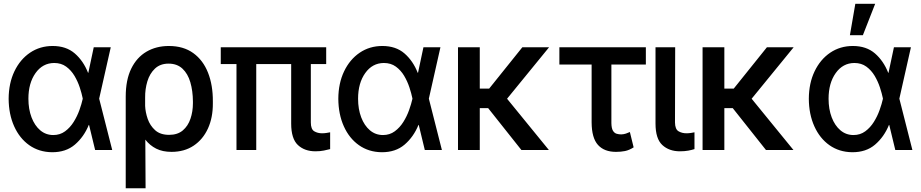

<svg xmlns="http://www.w3.org/2000/svg" viewBox="-20 -797 4893 1020"><path d="M255.9 11.7Q187 10.7 135.5 -25.6Q84 -62 55.2 -126Q26.4 -189.9 25.9 -272.5Q26.4 -355 56.6 -418.2Q86.9 -481.4 139.6 -517.1Q192.4 -552.7 259.8 -552.7Q331.5 -552.7 377.2 -513.2Q422.9 -473.6 447.8 -410.2H449.2L478 -545.9H568.4L506.8 -272.9L576.2 0H485.4L453.1 -133.3H451.7Q425.8 -69.8 377.9 -28.8Q330.1 12.2 255.9 11.7ZM130.9 -272.5Q130.9 -217.3 147.5 -173.6Q164.1 -129.9 193.8 -104.7Q223.6 -79.6 263.2 -79.6Q298.8 -79.6 325.7 -99.4Q352.5 -119.1 371.3 -149.2Q390.1 -179.2 401.9 -212.2Q413.6 -245.1 419.4 -271.5V-272.9V-274.4Q414.1 -300.8 403.6 -332.8Q393.1 -364.7 375.5 -394.3Q357.9 -423.8 331.5 -443.1Q305.2 -462.4 267.6 -462.4Q206.5 -461.9 168.7 -408.7Q130.9 -355.5 130.9 -272.5Z M647.9 203.1V-283.2Q647.9 -372.6 677.2 -432.4Q706.5 -492.2 758.3 -522.5Q810.1 -552.7 877 -552.7Q954.6 -552.7 1006.8 -514.9Q1059.1 -477.1 1085.2 -410.6Q1111.3 -344.2 1110.8 -258.3V-248.5Q1111.3 -172.4 1084.7 -114.3Q1058.1 -56.2 1008.8 -23.2Q959.5 9.8 891.1 9.8Q843.8 9.8 809.8 -7.3Q775.9 -24.4 752 -55.2L753.4 203.1ZM751 -278.8V-234.4Q752.4 -201.2 764.6 -165.5Q776.9 -129.9 804.2 -105.2Q831.5 -80.6 878.4 -80.6Q923.3 -80.6 951.2 -104.2Q979 -127.9 991.9 -166.3Q1004.9 -204.6 1004.9 -248.5V-258.3Q1004.4 -314.5 991.2 -359.9Q978 -405.3 949.5 -432.1Q920.9 -459 875.5 -459Q831.1 -459 803.2 -432.6Q775.4 -406.2 762.9 -365Q750.5 -323.7 751 -278.8Z M1712.9 -545.9V-456.5H1631.3V-146.5Q1631.3 -110.4 1649.4 -99.6Q1667.5 -88.9 1690.9 -88.9Q1703.1 -88.9 1714.8 -90.8Q1726.6 -92.8 1733.9 -94.2V-4.9Q1720.7 -1.5 1700.9 2.7Q1681.2 6.8 1655.8 6.8Q1598.1 6.8 1562.5 -26.6Q1526.9 -60.1 1526.9 -140.6V-456.5H1341.3V0H1236.3V-456.5H1152.8V-545.9Z M2007.3 11.7Q1938.5 10.7 1887 -25.6Q1835.4 -62 1806.6 -126Q1777.8 -189.9 1777.3 -272.5Q1777.8 -355 1808.1 -418.2Q1838.4 -481.4 1891.1 -517.1Q1943.8 -552.7 2011.2 -552.7Q2083 -552.7 2128.7 -513.2Q2174.3 -473.6 2199.2 -410.2H2200.7L2229.5 -545.9H2319.8L2258.3 -272.9L2327.6 0H2236.8L2204.6 -133.3H2203.1Q2177.2 -69.8 2129.4 -28.8Q2081.5 12.2 2007.3 11.7ZM1882.3 -272.5Q1882.3 -217.3 1898.9 -173.6Q1915.5 -129.9 1945.3 -104.7Q1975.1 -79.6 2014.6 -79.6Q2050.3 -79.6 2077.1 -99.4Q2104 -119.1 2122.8 -149.2Q2141.6 -179.2 2153.3 -212.2Q2165 -245.1 2170.9 -271.5V-272.9V-274.4Q2165.5 -300.8 2155 -332.8Q2144.5 -364.7 2127 -394.3Q2109.4 -423.8 2083 -443.1Q2056.6 -462.4 2019 -462.4Q1958 -461.9 1920.2 -408.7Q1882.3 -355.5 1882.3 -272.5Z M2750 0 2573.2 -222.7H2528.8V0H2413.1V-545.9H2528.8V-326.2H2578.6L2754.9 -545.9H2897L2673.8 -272.5L2896 0Z M3411.1 -545.9V-454.1H3228V-143.1Q3228.5 -115.2 3236.3 -102.5Q3244.1 -89.8 3256.1 -86.4Q3268.1 -83 3280.3 -83Q3293.9 -83.5 3305.4 -87.4Q3316.9 -91.3 3326.2 -95.7L3346.2 -14.2Q3322.3 1 3300.3 5.4Q3278.3 9.8 3252.4 9.8Q3189.9 9.8 3156.7 -27.1Q3123.5 -64 3123 -146.5V-454.1H2951.7V-545.9Z M3462.4 -545.9H3566.9L3565.9 -146.5Q3566.4 -110.4 3584.7 -99.6Q3603 -88.9 3627 -88.9Q3639.2 -88.9 3651.1 -90.8Q3663.1 -92.8 3669.4 -94.2V-4.9Q3655.8 -0.5 3636.5 3.2Q3617.2 6.8 3591.8 6.8Q3534.7 6.8 3498.5 -26.6Q3462.4 -60.1 3462.4 -140.6Z M4049.3 0 3872.6 -222.7H3828.1V0H3712.4V-545.9H3828.1V-326.2H3877.9L4054.2 -545.9H4196.3L3973.1 -272.5L4195.3 0Z M4506.8 11.7Q4438 10.7 4386.5 -25.6Q4335 -62 4306.2 -126Q4277.3 -189.9 4276.9 -272.5Q4277.3 -355 4307.6 -418.2Q4337.9 -481.4 4390.6 -517.1Q4443.4 -552.7 4510.7 -552.7Q4582.5 -552.7 4628.2 -513.2Q4673.8 -473.6 4698.7 -410.2H4700.2L4729 -545.9H4819.3L4757.8 -272.9L4827.1 0H4736.3L4704.1 -133.3H4702.6Q4676.8 -69.8 4628.9 -28.8Q4581.1 12.2 4506.8 11.7ZM4381.8 -272.5Q4381.8 -217.3 4398.4 -173.6Q4415 -129.9 4444.8 -104.7Q4474.6 -79.6 4514.2 -79.6Q4549.8 -79.6 4576.7 -99.4Q4603.5 -119.1 4622.3 -149.2Q4641.1 -179.2 4652.8 -212.2Q4664.6 -245.1 4670.4 -271.5V-272.9V-274.4Q4665 -300.8 4654.5 -332.8Q4644 -364.7 4626.5 -394.3Q4608.9 -423.8 4582.5 -443.1Q4556.2 -462.4 4518.6 -462.4Q4457.5 -461.9 4419.7 -408.7Q4381.8 -355.5 4381.8 -272.5ZM4495.1 -609.9 4523.9 -776.9H4629.4L4564 -609.9Z"/></svg>

Font: Inter Tight Medium
Style: Regular
Weight: 500
Designer: Rasmus Andersson
Foundry: rsms
Version: Version 3.004; ttfautohint (v1.8.4.7-5d5b)